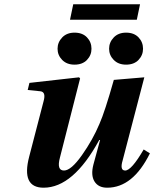

<svg xmlns="http://www.w3.org/2000/svg" viewBox="-20 -862 718 894"><path d="M567 -710Q604 -710 625 -688Q646 -666 646 -635Q646 -605 625 -583Q604 -561 567 -561Q531 -561 509.5 -583Q488 -605 488 -635Q488 -665 509.5 -687.5Q531 -710 567 -710ZM327 -710Q364 -710 385 -688Q406 -666 406 -635Q406 -605 385 -583Q364 -561 327 -561Q291 -561 269.5 -583Q248 -605 248 -635Q248 -665 269.5 -687.5Q291 -710 327 -710ZM109 -443 117 -476 348 -502 353 -497 259 -128Q243 -68 278 -68Q311 -68 361.5 -139.5Q412 -211 443 -285Q468 -341 510 -490L652 -502L551 -115Q537 -68 563 -68Q592 -68 649 -166L678 -148Q599 12 479 12Q438 12 420 -17Q402 -46 415 -96L446 -210H442Q321 12 183 12Q78 12 116 -133L183 -391Q195 -434 168 -437ZM306 -770 321 -842H632L617 -770Z"/></svg>

Font: Lingua Franca
Style: Bold Italic
Weight: 700
Italic angle: -13°
Version: Version 1.19